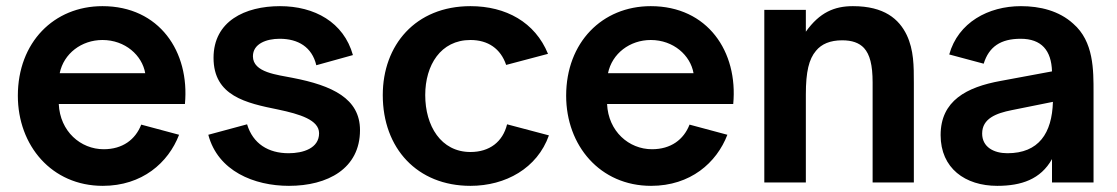

<svg xmlns="http://www.w3.org/2000/svg" viewBox="-20 -593 3629 624"><path d="M313 -463C245 -463 187 -419 174 -355H452C442 -413 387 -463 313 -463ZM38 -282C38 -455 155 -573 313 -573C498 -573 597 -425 581 -255H171C175 -166 242 -108 317 -108C378 -108 420 -139 439 -188L562 -155C527 -64 442 11 314 11C148 11 38 -120 38 -282Z M919 11C806 11 688 -37 657 -155L783 -189C802 -126 852 -95 918 -95C965 -95 1017 -111 1017 -160C1017 -203 955 -222 884 -237C780 -258 674 -281 674 -405C674 -524 776 -573 890 -573C1002 -573 1097 -521 1127 -414L1008 -381C994 -440 949 -467 889 -467C846 -467 802 -451 802 -410C802 -357 882 -350 931 -340C1060 -315 1150 -273 1150 -170C1150 -45 1045 11 919 11Z M1509 11C1336 11 1224 -111 1224 -284C1224 -446 1330 -573 1509 -573C1624 -573 1719 -521 1761 -418L1625 -382C1607 -435 1566 -463 1509 -463C1412 -463 1362 -381 1362 -284C1362 -184 1413 -99 1509 -99C1571 -99 1614 -132 1628 -189L1764 -153C1726 -46 1623 11 1509 11Z M2095 -463C2027 -463 1969 -419 1956 -355H2234C2224 -413 2169 -463 2095 -463ZM1820 -282C1820 -455 1937 -573 2095 -573C2280 -573 2379 -425 2363 -255H1953C1957 -166 2024 -108 2099 -108C2160 -108 2202 -139 2221 -188L2344 -155C2309 -64 2224 11 2096 11C1930 11 1820 -120 1820 -282Z M2464 0H2599V-286C2599 -360 2609 -401 2632 -428C2650 -450 2678 -462 2717 -462C2749 -462 2772 -454 2788 -437C2807 -416 2816 -382 2816 -325V0H2950V-323C2950 -379 2950 -430 2927 -479C2902 -531 2854 -573 2752 -573C2692 -573 2644 -553 2599 -490V-561H2464Z M3254 -95C3356 -95 3399 -160 3402 -262L3268 -235C3218 -225 3172 -208 3172 -159C3172 -115 3210 -95 3254 -95ZM3037 -154C3037 -266 3122 -310 3232 -330L3399 -361C3397 -429 3365 -467 3297 -467C3232 -467 3194 -441 3177 -386L3065 -416C3094 -520 3192 -573 3298 -573C3360 -573 3422 -558 3468 -516C3535 -458 3534 -365 3534 -292V0H3399V-76C3362 -10 3299 11 3221 11C3117 11 3037 -46 3037 -154Z"/></svg>

Font: Swile Sans
Style: Bold
Weight: 700
Designer: Lord
Foundry: Lord
Version: Version 1.477;FEAKit 1.0